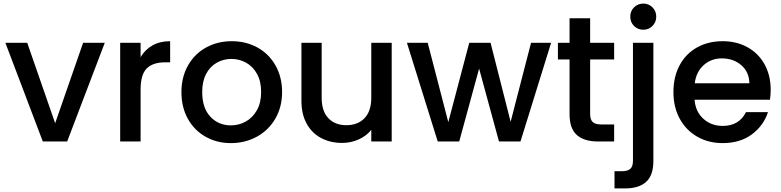

<svg xmlns="http://www.w3.org/2000/svg" viewBox="-20 -790 4360 1072"><path d="M288 -102 444 -551H565L355 0H219L10 -551H132Z M930 -560V-442H901Q834 -442 799.5 -408Q765 -374 765 -290V0H651V-551H765V-471Q790 -513 831.5 -536.5Q873 -560 930 -560Z M993 -276Q993 -360 1030 -425Q1067 -490 1131 -525Q1195 -560 1274 -560Q1353 -560 1417 -525Q1481 -490 1518 -425Q1555 -360 1555 -276Q1555 -192 1517 -127Q1479 -62 1413.5 -26.5Q1348 9 1269 9Q1191 9 1128 -26.5Q1065 -62 1029 -126.5Q993 -191 993 -276ZM1438 -276Q1438 -336 1415 -377.5Q1392 -419 1354 -440Q1316 -461 1272 -461Q1228 -461 1190.5 -440Q1153 -419 1131 -377.5Q1109 -336 1109 -276Q1109 -187 1154.5 -138.5Q1200 -90 1269 -90Q1313 -90 1351.5 -111Q1390 -132 1414 -174Q1438 -216 1438 -276Z M2167 -551V0H2053V-65Q2026 -31 1982.5 -11.5Q1939 8 1890 8Q1825 8 1773.5 -19Q1722 -46 1692.5 -99Q1663 -152 1663 -227V-551H1776V-244Q1776 -170 1813 -130.5Q1850 -91 1914 -91Q1978 -91 2015.5 -130.5Q2053 -170 2053 -244V-551Z M3057 -551 2886 0H2766L2655 -407L2544 0H2424L2252 -551H2368L2483 -108L2600 -551H2719L2831 -110L2945 -551Z M3275 -458V-153Q3275 -122 3289.5 -108.5Q3304 -95 3339 -95H3409V0H3319Q3242 0 3201 -36Q3160 -72 3160 -153V-458H3095V-551H3160V-688H3275V-551H3409V-458Z M3499 -697Q3499 -728 3520 -749Q3541 -770 3572 -770Q3602 -770 3623 -749Q3644 -728 3644 -697Q3644 -666 3623 -645Q3602 -624 3572 -624Q3541 -624 3520 -645Q3499 -666 3499 -697ZM3628 108Q3628 189 3587.5 225.5Q3547 262 3470 262H3411V166H3450Q3485 166 3499.5 152.5Q3514 139 3514 108V-551H3628Z M4279 -233H3858Q3863 -167 3907 -127Q3951 -87 4015 -87Q4107 -87 4145 -164H4268Q4243 -88 4177.5 -39.5Q4112 9 4015 9Q3936 9 3873.5 -26.5Q3811 -62 3775.5 -126.5Q3740 -191 3740 -276Q3740 -361 3774.5 -425.5Q3809 -490 3871.5 -525Q3934 -560 4015 -560Q4093 -560 4154 -526Q4215 -492 4249 -430.5Q4283 -369 4283 -289Q4283 -258 4279 -233ZM4164 -325Q4163 -388 4119 -426Q4075 -464 4010 -464Q3951 -464 3909 -426.5Q3867 -389 3859 -325Z"/></svg>

Font: IBM-Poppins
Style: Poppins-Medium
Weight: 500
Designer: Mike Abbink, Paul van der Laan, Pieter van Rosmalen, Ben Mitchell, Mark Frömberg
Foundry: Bold Monday
Version: Version 1.1